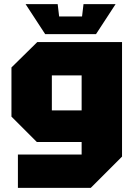

<svg xmlns="http://www.w3.org/2000/svg" viewBox="-20 -762 650 922"><path d="M66 140V-20H372V-80H157L35 -202V-438L159 -560H566V-10L416 140ZM229 -400V-232H372V-400ZM381 -742H535L441 -598H197L103 -742H257L264 -683H374Z"/></svg>

Font: Tektur ExtraBold
Style: Regular
Weight: 800
Designer: Adam Jagosz
Foundry: Adam Jagosz
Version: Version 1.005;gftools[0.9.30]